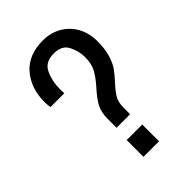

<svg xmlns="http://www.w3.org/2000/svg" viewBox="-208 -785 873 873"><g transform="rotate(-45 228.0 -349.0)"><path d="M409 -520Q409 -470 398 -434.5Q387 -399 371.5 -377.5Q356 -356 332 -330Q305 -301 292 -278.5Q279 -256 279 -221V-180H192V-236Q192 -281 208 -310Q224 -339 256 -374Q287 -409 302.5 -437.5Q318 -466 318 -509Q318 -547 299.5 -584Q281 -621 229 -621Q173 -621 153.5 -579Q134 -537 134 -486Q134 -475 134.5 -468Q135 -461 135 -459H46Q45 -463 44 -473Q43 -483 43 -494Q43 -583 93 -640.5Q143 -698 236 -698Q285 -698 324.5 -675.5Q364 -653 386.5 -612.5Q409 -572 409 -520ZM185 0V-108H285V0Z"/></g></svg>

Font: Archivo Narrow
Style: Regular
Weight: 400
Designer: Hector Gatti
Foundry: Omnibus-Type
Version: Version 1.003